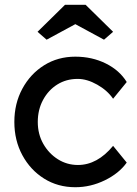

<svg xmlns="http://www.w3.org/2000/svg" viewBox="-20 -773 575 803"><path d="M295 10Q222 10 164.5 -26Q107 -62 73.5 -124Q40 -186 40 -263Q40 -340 73.5 -402Q107 -464 164.5 -500Q222 -536 295 -536Q365 -536 422.5 -507.5Q480 -479 510 -430L453 -360Q429 -395 386.5 -419Q344 -443 305 -443Q257 -443 219.5 -419.5Q182 -396 160 -355Q138 -314 138 -263Q138 -212 161 -171.5Q184 -131 222 -107Q260 -83 306 -83Q387 -83 453 -163L510 -93Q478 -48 418.5 -19Q359 10 295 10ZM175 -607 137 -640 252 -753H338L453 -640L415 -607L295 -672Z"/></svg>

Font: Lexend
Style: Regular
Weight: 400
Designer: Bonnie Shaver-Troup, Thomas Jockin
Foundry: Lexend
Version: Version 1.007; ttfautohint (v1.8.3)